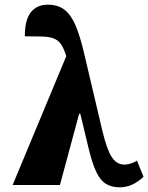

<svg xmlns="http://www.w3.org/2000/svg" viewBox="-20 -790 633 820"><path d="M34 0 263 -550Q253 -583 241 -600.5Q229 -618 210 -625.5Q191 -633 161 -634Q131 -635 86 -635Q86 -706 112 -738Q138 -770 184 -770Q228 -770 256 -748Q284 -726 303.5 -679.5Q323 -633 340 -559L417 -232Q437 -149 458 -118Q479 -87 512 -87Q524 -87 539.5 -92Q555 -97 565 -104L593 -35Q571 -14 545.5 -2Q520 10 491 10Q457 10 433 -4.5Q409 -19 392 -54Q375 -89 360 -150L323 -304H318L236 0Z"/></svg>

Font: Noto Serif ExtraCondensed Black
Style: Regular
Weight: 900
Width: 2
Designer: Monotype Design Team
Foundry: Monotype Imaging Inc.
Version: Version 2.015; ttfautohint (v1.8.4.7-5d5b)